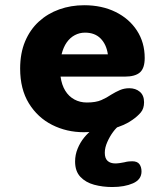

<svg xmlns="http://www.w3.org/2000/svg" viewBox="-20 -508 659 753"><path d="M308.5 10.5Q241.5 10.5 184.5 -18.2Q127.5 -47 93.2 -102.8Q59 -158.5 59 -239Q59 -299.5 78.5 -345.8Q98 -392 132.5 -423.5Q167 -455 212.5 -471.2Q258 -487.5 310 -487.5Q379.5 -487.5 433 -461.2Q486.5 -435 517 -388.2Q547.5 -341.5 547.5 -280.5Q547.5 -240.5 528.8 -224Q510 -207.5 469 -207.5H217.5Q222 -175 235.8 -152.5Q249.5 -130 271.5 -118Q293.5 -106 320.5 -106Q356 -106 377.5 -115.5Q399 -125 416.5 -137Q433.5 -147.5 450.5 -154.8Q467.5 -162 487 -162Q512 -162 528.5 -148Q545 -134 545 -107Q545 -82 532 -66.8Q519 -51.5 499.5 -38Q469.5 -16 420 -2.8Q370.5 10.5 308.5 10.5ZM221.5 -295H403Q397.5 -333.5 374.8 -356.8Q352 -380 313.5 -380Q292 -380 273.5 -370.2Q255 -360.5 241.8 -341.8Q228.5 -323 221.5 -295ZM420 225.5Q382.5 225.5 349.2 216.5Q316 207.5 295.2 185.5Q274.5 163.5 274.5 125.5Q274.5 99 284.5 74.8Q294.5 50.5 310 31.5Q325.5 12.5 342.8 0.5Q360 -11.5 375.5 -14.5H447Q436.5 -8 423.5 9.5Q410.5 27 400.8 49Q391 71 391 91Q391 113 402 123Q413 133 432.5 133Q439.5 133 450.2 131.5Q461 130 467.5 128.5Q476.5 126 484.5 125.2Q492.5 124.5 498.5 124.5Q518.5 124.5 526.8 135.8Q535 147 535 164.5Q535 196 501.8 210.8Q468.5 225.5 420 225.5Z"/></svg>

Font: Sono ExtraLight Monospace
Style: Bold
Weight: 700
Version: Version 2.112